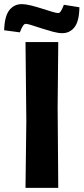

<svg xmlns="http://www.w3.org/2000/svg" viewBox="-40 -906 403 926"><path d="M260 -746Q241 -746 215 -753Q189 -760 162.5 -768.5Q136 -777 114.5 -784Q93 -791 84 -791Q77 -791 70.5 -781Q64 -771 60 -760.5Q56 -750 56 -750L-20 -760Q-18 -828 5 -857Q28 -886 64 -886Q84 -886 110 -879.5Q136 -873 162.5 -864.5Q189 -856 210.5 -849.5Q232 -843 241 -843Q248 -843 254 -853Q260 -863 264 -873Q268 -883 268 -883L343 -871Q342 -804 319.5 -775Q297 -746 260 -746ZM83 0 87 -324 83 -703H241L238 -390L241 0Z"/></svg>

Font: Ruda SemiBold
Style: Bold
Weight: 900
Designer: Mariela Monsalve and Angelina Sanchez
Foundry: Mariela Monsalve and Angelina Sanchez
Version: Version 2.000